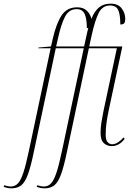

<svg xmlns="http://www.w3.org/2000/svg" viewBox="-161 -790 730 1050"><path d="M-98 240Q-110 240 -121.5 237.5Q-133 235 -141 232L-138 223Q-132 225 -121.5 227.5Q-111 230 -102 230Q-79 230 -63 213Q-47 196 -33 153.5Q-19 111 -3 35L116 -526H49V-530L118 -536L128 -580Q147 -662 176 -706Q205 -750 261 -750Q295 -750 314 -731.5Q333 -713 339 -687Q355 -728 380 -749Q405 -770 444 -770Q485 -770 504.5 -744Q524 -718 524 -686Q524 -672 519 -664Q514 -656 497 -656Q497 -710 485.5 -735Q474 -760 441 -760Q399 -760 378.5 -718.5Q358 -677 341 -600L327 -536H508L433 -184Q425 -146 421 -115Q417 -84 417 -53Q417 -23 428 -12Q439 -1 452 -1Q469 -1 486.5 -13Q504 -25 514 -38L521 -31Q491 9 450 9Q425 9 407 -7Q389 -23 389 -63Q389 -92 393.5 -120Q398 -148 405 -183L478 -526H325L206 36Q189 119 173 163Q157 207 136 223.5Q115 240 83 240Q71 240 59.5 237.5Q48 235 40 232L43 223Q49 225 59.5 227.5Q70 230 79 230Q102 230 118 213Q134 196 148 153.5Q162 111 178 35L297 -526H144L25 36Q8 119 -8 163Q-24 207 -45 223.5Q-66 240 -98 240ZM146 -536H299L313 -600Q317 -620 322 -637Q319 -636 314 -636Q314 -687 302 -713.5Q290 -740 258 -740Q216 -740 194.5 -698.5Q173 -657 156 -580Z"/></svg>

Font: Noto Serif Display ExtraCondensed Thin
Style: Italic
Weight: 100
Width: 2
Italic angle: -12°
Designer: Monotype Design Team
Foundry: Monotype Imaging Inc.
Version: Version 2.009